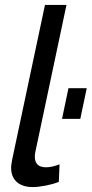

<svg xmlns="http://www.w3.org/2000/svg" viewBox="-20 -750 371 777"><path d="M112 7Q71 7 48 -13.5Q25 -34 25 -71Q25 -79 26.5 -87Q28 -95 29 -103L162 -730H249L123 -135Q122 -130 121.5 -125.5Q121 -121 121 -116Q121 -73 166 -73Q190 -73 221 -85L218 -14Q196 -5 165.5 1Q135 7 112 7ZM231 -269 257 -393H331L305 -269Z"/></svg>

Font: Raleway Medium
Style: Italic
Weight: 500
Italic angle: -12°
Designer: Matt McInerney, Pablo Impallari, Rodrigo Fuenzalida
Foundry: Matt McInerney, Pablo Impallari, Rodrigo Fuenzalida
Version: Version 4.026